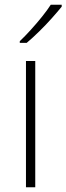

<svg xmlns="http://www.w3.org/2000/svg" viewBox="-20 -852 279 806"><path d="M128 -66H89V-596H128ZM239 -824Q222 -803 197.5 -775.5Q173 -748 145 -720.5Q117 -693 92 -672H63V-679Q84 -699 109 -726.5Q134 -754 156.5 -782Q179 -810 193 -832H239Z"/></svg>

Font: Noto Sans Malayalam UI ExtraLight
Style: Regular
Weight: 200
Designer: Jelle Bosma - Monotype Design Team
Foundry: Monotype Imaging Inc.
Version: Version 2.104; ttfautohint (v1.8.4.7-5d5b)